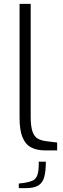

<svg xmlns="http://www.w3.org/2000/svg" viewBox="-20 -783 328 1001"><path d="M213 1Q171 1 141.5 -15Q112 -31 97 -68Q82 -105 82 -170V-763H140V-176Q140 -124 149.5 -97Q159 -70 177.5 -60Q196 -50 220 -47L278 -40V1ZM78 198V174L109 170Q134 166 150.5 158.5Q167 151 175 129Q183 107 182 60H219Q219 110 210.5 140.5Q202 171 179 184.5Q156 198 112 198Z"/></svg>

Font: Exo Thin Light
Style: Regular
Weight: 300
Version: Version 2.000